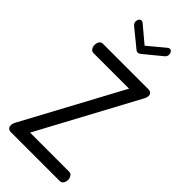

<svg xmlns="http://www.w3.org/2000/svg" viewBox="-303 -1041 1100 1100"><g transform="rotate(45 246.5 -491.0)"><path d="M49 0Q35 0 27.5 -7.5Q20 -15 20 -27Q20 -41 28 -56L351 -655H63Q49 -655 41.5 -666.5Q34 -678 34 -693Q34 -707 41 -719Q48 -731 63 -731H431Q445 -731 452.5 -724Q460 -717 460 -706Q460 -691 450 -674L128 -76H444Q459 -76 466.5 -64Q474 -52 474 -38Q474 -24 466.5 -12Q459 0 444 0ZM240 -836Q230 -836 221 -845L119 -928Q112 -934 108.5 -940.5Q105 -947 105 -955Q105 -965 111 -973.5Q117 -982 126 -982Q133 -982 140 -976L240 -892L341 -976Q347 -982 355 -982Q365 -982 370.5 -973.5Q376 -965 376 -955Q376 -947 372.5 -940.5Q369 -934 361 -928L260 -845Q249 -836 240 -836Z"/></g></svg>

Font: Dosis ExtraLight Medium
Style: Regular
Weight: 500
Version: Version 3.001; ttfautohint (v1.8.2)